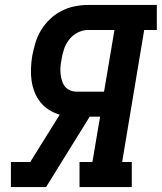

<svg xmlns="http://www.w3.org/2000/svg" viewBox="-20 -755 653 775"><path d="M24 0V-101H102L221 -292Q198 -299 178 -311.5Q158 -324 143.5 -342Q129 -360 120 -382.5Q111 -405 107.5 -429Q104 -453 105 -478.5Q106 -504 110 -529Q115 -555 123 -582Q131 -609 146 -633.5Q161 -658 182 -678Q203 -698 228.5 -711Q254 -724 281.5 -729.5Q309 -735 336 -735H613V-634H562L473 -101H512V0H301V-101H353L384 -284H342L166 0ZM289 -385H400L442 -634H336Q314 -634 293.5 -623.5Q273 -613 259 -595Q245 -577 238 -555.5Q231 -534 228 -513Q225 -499 224 -484.5Q223 -470 224.5 -456.5Q226 -443 230 -429.5Q234 -416 242 -406Q250 -396 262.5 -390.5Q275 -385 289 -385Z"/></svg>

Font: Iosevka Etoile Oblique
Style: Bold
Weight: 700
Italic angle: -9°
Designer: Belleve Invis
Foundry: Belleve Invis
Version: Version 15.5.2; ttfautohint (v1.8.4)